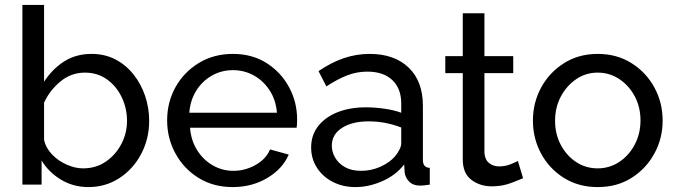

<svg xmlns="http://www.w3.org/2000/svg" viewBox="-20 -750 2748 780"><path d="M339 10Q278 10 228 -20Q178 -50 149 -98V0H71V-730H159V-418Q192 -469 240 -500Q288 -531 352 -531Q406 -531 449 -508.5Q492 -486 522.5 -447.5Q553 -409 569.5 -360.5Q586 -312 586 -259Q586 -186 553.5 -124.5Q521 -63 465 -26.5Q409 10 339 10ZM317 -66Q370 -66 410 -93.5Q450 -121 473 -165Q496 -209 496 -259Q496 -310 474.5 -355Q453 -400 414.5 -427.5Q376 -455 325 -455Q269 -455 225.5 -419Q182 -383 159 -333V-182Q166 -149 191.5 -122.5Q217 -96 251.5 -81Q286 -66 317 -66Z M925 10Q847 10 787 -27Q727 -64 693 -126Q659 -188 659 -261Q659 -335 693 -396Q727 -457 787.5 -494Q848 -531 926 -531Q1005 -531 1063.5 -493.5Q1122 -456 1154.5 -395.5Q1187 -335 1187 -265Q1187 -243 1185 -231H752Q756 -180 780.5 -140.5Q805 -101 844 -78.5Q883 -56 928 -56Q976 -56 1018.5 -80Q1061 -104 1077 -143L1153 -122Q1128 -64 1066 -27Q1004 10 925 10ZM749 -292H1105Q1101 -343 1076 -382Q1051 -421 1012 -443Q973 -465 926 -465Q880 -465 841 -443Q802 -421 777.5 -382Q753 -343 749 -292Z M1244 -151Q1244 -201 1272.5 -237.5Q1301 -274 1351 -294Q1401 -314 1467 -314Q1502 -314 1541 -308.5Q1580 -303 1610 -292V-330Q1610 -390 1574 -424.5Q1538 -459 1472 -459Q1429 -459 1389.5 -443.5Q1350 -428 1306 -399L1274 -461Q1325 -496 1376 -513.5Q1427 -531 1482 -531Q1582 -531 1640 -475.5Q1698 -420 1698 -321V-100Q1698 -69 1726 -68V0Q1713 2 1703.5 3Q1694 4 1688 4Q1657 4 1641.5 -13Q1626 -30 1624 -49L1622 -82Q1588 -38 1533 -14Q1478 10 1424 10Q1372 10 1331 -11.5Q1290 -33 1267 -69.5Q1244 -106 1244 -151ZM1584 -114Q1596 -128 1603 -142.5Q1610 -157 1610 -167V-232Q1546 -257 1478 -257Q1411 -257 1369.5 -230.5Q1328 -204 1328 -158Q1328 -133 1341.5 -109.5Q1355 -86 1381.5 -71Q1408 -56 1447 -56Q1488 -56 1525 -72.5Q1562 -89 1584 -114Z M2105 -26Q2089 -19 2054.5 -6Q2020 7 1978 7Q1930 7 1895 -19.5Q1860 -46 1860 -102V-453H1789V-522H1860V-696H1948V-522H2065V-453H1948V-129Q1950 -101 1967 -87.5Q1984 -74 2007 -74Q2033 -74 2055 -83Q2077 -92 2084 -96Z M2408 10Q2330 10 2270.5 -27.5Q2211 -65 2178 -126.5Q2145 -188 2145 -260Q2145 -333 2178.5 -394.5Q2212 -456 2271.5 -493.5Q2331 -531 2408 -531Q2486 -531 2545.5 -493.5Q2605 -456 2638.5 -394.5Q2672 -333 2672 -260Q2672 -188 2638.5 -126.5Q2605 -65 2546 -27.5Q2487 10 2408 10ZM2235 -259Q2235 -205 2258.5 -161Q2282 -117 2321 -91.5Q2360 -66 2408 -66Q2456 -66 2495.5 -92Q2535 -118 2558.5 -162.5Q2582 -207 2582 -261Q2582 -315 2558.5 -359Q2535 -403 2495.5 -429Q2456 -455 2408 -455Q2360 -455 2321 -428.5Q2282 -402 2258.5 -358Q2235 -314 2235 -259Z"/></svg>

Font: Raleway Medium
Style: Regular
Weight: 500
Designer: Matt McInerney, Pablo Impallari, Rodrigo Fuenzalida
Foundry: Matt McInerney, Pablo Impallari, Rodrigo Fuenzalida
Version: Version 4.026